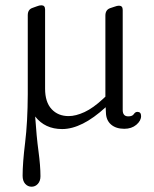

<svg xmlns="http://www.w3.org/2000/svg" viewBox="-20 -476 582 726"><path d="M450 11Q418.5 11 399.8 -5.2Q381 -21.5 380.5 -51L379.5 -70.5Q289.5 12 215 12Q150 12 113 -35.5Q118 40 125.5 95.5Q133 151 133 190.5Q133 208.5 123.2 219.2Q113.5 230 99.5 230Q85 230 75.2 219Q65.5 208 65.5 188.5Q65.5 140.5 75 63.2Q84.5 -14 85 -119.5Q85 -121.5 85 -123.5V-418.5Q85 -440 102.5 -446L119 -452Q129 -456 136.5 -456Q150.5 -456 150.5 -440V-140.5Q150.5 -90 175 -63.5Q199.5 -37 239.5 -37Q266.5 -37 299.5 -52.2Q332.5 -67.5 370.5 -103L378.5 -110.5V-417Q378.5 -438.5 396 -445L412.5 -450.5Q423 -454.5 430 -454.5Q444 -454.5 444 -438.5V-60Q444 -36 465 -36Q480.5 -36 486 -44.5Q491.5 -53 499.5 -53Q513.5 -53 513.5 -37Q513.5 -19.5 495.5 -4.2Q477.5 11 450 11Z"/></svg>

Font: Fraunces 72pt S100 Light
Style: Regular
Weight: 300
Version: Version 1.000; ttfautohint (v1.8.3)